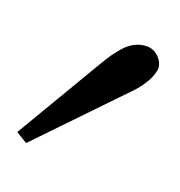

<svg xmlns="http://www.w3.org/2000/svg" viewBox="-62 -151 313 334"><g transform="rotate(20 94.5 16.0)"><path d="M158.2 -99.1Q171.4 -99.1 180.7 -89.6Q189.9 -80.1 189.9 -68.8Q189.9 -65.9 189 -64Q185.5 -45.9 166 -22.9L18.1 130.9L-2.9 118.2L91.8 -42Q99.1 -54.2 104 -61.5Q108.9 -68.8 117.7 -78.9Q126.5 -88.9 136.7 -94Q147 -99.1 158.2 -99.1Z"/></g></svg>

Font: Common Serif
Style: Bold Italic
Weight: 700
Italic angle: -12°
Designer: Philipp H. Poll, Khaled Hosny
Foundry: Stefan Peev, Context Ltd.
Version: Version 1.026